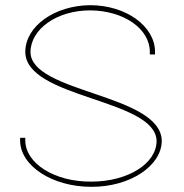

<svg xmlns="http://www.w3.org/2000/svg" viewBox="-20 -730 710 740"><path d="M577.5 -530V-520H557.5V-530C557.5 -619 457.5 -689 327.5 -690C198.7 -690 98.7 -618 97.5 -530C97.5 -371 598.5 -369 603.5 -188C603.5 -91 481.2 -9 331.7 -10C181 -10 57.5 -91 57.5 -189V-199H77.5V-189C77.5 -101 189 -29 331.7 -30C473.1 -30 584.5 -100 583.5 -188C577.5 -350 78.5 -350 77.5 -530C77.5 -629 190.7 -709 327.5 -710C465.5 -710 577.5 -629 577.5 -530Z"/></svg>

Font: Nordica Plus
Style: NordicaClassicUltraLightExt
Weight: 300
Version: Version 1.01